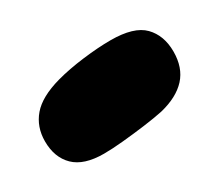

<svg xmlns="http://www.w3.org/2000/svg" viewBox="-53 -538 445 392"><g transform="rotate(-30 169.5 -342.0)"><path d="M102 -245Q55 -245 32.5 -267Q10 -289 10 -327Q10 -361 30.5 -385Q51 -409 98 -422Q127 -430 163.5 -434.5Q200 -439 229 -439Q284 -439 306.5 -416Q329 -393 329 -355Q329 -317 308 -294Q287 -271 246 -261Q227 -257 200.5 -253.5Q174 -250 147.5 -247.5Q121 -245 102 -245Z"/></g></svg>

Font: DynaPuff Condensed SemiBold
Style: Regular
Weight: 600
Width: 3
Designer: Toshi Omagari, Jennifer Daniel
Foundry: Google Fonts
Version: Version 2.000